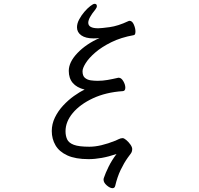

<svg xmlns="http://www.w3.org/2000/svg" viewBox="-20 -821 1040 1005"><path d="M602 -414Q615 -414 625.5 -396Q636 -378 636 -362Q636 -345 623 -344Q534 -338 466.5 -306.5Q399 -275 361 -229.5Q323 -184 323 -134Q323 -110 331.5 -91.5Q340 -73 366.5 -63Q393 -53 448 -53Q477 -53 511 -61Q545 -69 585 -85Q590 -87 601 -92.5Q612 -98 622 -98Q629 -98 641 -88Q653 -78 662.5 -64.5Q672 -51 672 -41Q672 -27 664.5 -17Q657 -7 649 4Q629 32 611.5 68.5Q594 105 583 152Q580 164 569 164Q556 164 539 149.5Q522 135 522 119Q522 114 523 112Q532 85 548.5 51.5Q565 18 590 -15Q549 -1 512.5 5.5Q476 12 444 12Q375 12 332.5 -7.5Q290 -27 270.5 -60.5Q251 -94 251 -135Q251 -172 267.5 -206Q284 -240 310.5 -268.5Q337 -297 367 -318.5Q397 -340 423 -352Q340 -373 340 -450Q340 -496 385.5 -543.5Q431 -591 501 -622Q493 -621 485.5 -620.5Q478 -620 470 -620Q428 -620 405.5 -636Q383 -652 383 -678Q383 -698 394.5 -719.5Q406 -741 422 -759.5Q438 -778 453 -789.5Q468 -801 475 -801Q487 -801 487 -789Q487 -781 479 -771Q442 -726 442 -702Q442 -673 494 -673Q510 -673 554 -679Q598 -685 651 -710Q655 -712 658 -712Q672 -712 680.5 -692.5Q689 -673 689 -656Q689 -638 680 -637Q613 -625 562.5 -600Q512 -575 478.5 -546Q445 -517 428.5 -490.5Q412 -464 412 -448Q412 -424 424.5 -413.5Q437 -403 455 -400.5Q473 -398 491 -398Q517 -398 543 -402.5Q569 -407 599 -414Z"/></svg>

Font: Moon Stars Kai HW
Style: Regular
Weight: 400
Designer: GuiWonder
Version: Version 1.101